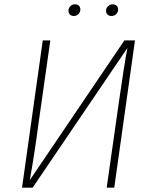

<svg xmlns="http://www.w3.org/2000/svg" viewBox="-20 -869 705 889"><path d="M509 0H474L529 -386Q555 -570 570 -647L131 0H82L178 -682H213L158 -295Q141 -164 118 -35L556 -682H605ZM297 -819Q297 -831 305.5 -840Q314 -849 327 -849Q339 -849 345.5 -842.5Q352 -836 352 -825Q352 -813 343.5 -804Q335 -795 322 -795Q311 -795 304 -801.5Q297 -808 297 -819ZM471 -819Q471 -831 480 -840Q489 -849 502 -849Q513 -849 520 -842.5Q527 -836 527 -825Q527 -813 518.5 -804Q510 -795 496 -795Q485 -795 478 -801.5Q471 -808 471 -819Z"/></svg>

Font: FiraGO UltraLight
Style: Italic
Weight: 200
Italic angle: -8°
Designer: bBox Type GmbH
Foundry: bBox Type GmbH
Version: Version 1.001